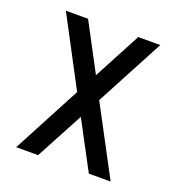

<svg xmlns="http://www.w3.org/2000/svg" viewBox="-99 -581 608 661"><g transform="rotate(20 205.0 -250.0)"><path d="M112.1 0H31.8L164.1 -250L31.8 -500H113.1L205.1 -326.8L297 -500H377.8L244.9 -250L377.8 0H298L205.1 -174.2Z"/></g></svg>

Font: Myanmar KatKuu
Style: Regular
Weight: 400
Designer: Khon Soe Zaw Thu
Foundry: MPUA
Version: Version 1.00 September 13, 2016, initial release